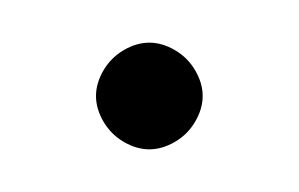

<svg xmlns="http://www.w3.org/2000/svg" viewBox="-20 -905 140 90"><path d="M25 -860Q25 -854 28.5 -848Q32 -842 38 -838.5Q44 -835 50 -835Q56 -835 62 -838.5Q68 -842 71.5 -848Q75 -854 75 -860Q75 -866 71.5 -872Q68 -878 62 -881.5Q56 -885 50 -885Q44 -885 38 -881.5Q32 -878 28.5 -872Q25 -866 25 -860Z"/></svg>

Font: Linefont ExtraLight
Style: Regular
Weight: 250
Monospace: yes
Version: Version 3.002;gftools[0.9.33]